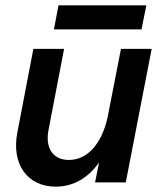

<svg xmlns="http://www.w3.org/2000/svg" viewBox="-20 -683 605 719"><path d="M189 16C255 16 312 -18 351 -75L336 0H451L548 -500H433L383 -244C361 -144 307 -84 238 -84C178 -84 148 -129 162 -198L220 -500H105L45 -187C22 -69 82 16 189 16ZM182 -573H510L528 -663H199Z"/></svg>

Font: Uncut Sans Semibold Italic
Style: Regular
Weight: 600
Italic angle: -11°
Designer: Kasper Nordkvist
Foundry: UNCUT.wtf
Version: Version 1.304;Glyphs 3.2 (3246)